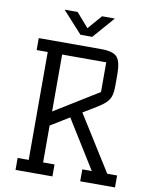

<svg xmlns="http://www.w3.org/2000/svg" viewBox="-99 -1004 844 1076"><g transform="rotate(10 323.0 -466.0)"><path d="M631 -68V0H433V-68H487L316 -343L210 -278V-68H275V0H65V-68H128V-682H65V-750H422Q488 -750 511 -724.5Q534 -699 534 -625V-563Q534 -525 527 -503Q520 -481 502 -463.5Q484 -446 454 -428Q424 -410 378 -382L575 -68ZM210 -358 461 -513V-682H210ZM359 -809H292L180 -932H254L324 -852L393 -932H466Z"/></g></svg>

Font: Kelly Slab
Style: Regular
Weight: 400
Designer: Denis Masharov
Foundry: Denis Masharov
Version: Version 1.001